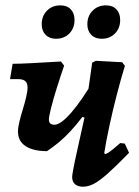

<svg xmlns="http://www.w3.org/2000/svg" viewBox="-20 -694 526 726"><path d="M157.7 -122.5Q105.5 -122.5 76.7 -141.5Q48 -160.4 48 -196.8Q48 -211.5 53.3 -233.5Q58.5 -255.4 66.1 -279.9Q73.6 -304.5 78.9 -326.7Q84.2 -348.9 84.2 -362.8Q84.2 -379.8 75.5 -387.4Q66.8 -394.9 47.6 -394.9H17.9L27.7 -452.8Q54 -452.8 99 -455.2Q144 -457.6 210.4 -461.5L222.5 -445.9Q207.7 -402.8 194.3 -360Q180.9 -317.2 172.9 -285Q164.9 -252.8 164.9 -241.7Q164.9 -222.3 186 -222.3Q209.2 -222.3 248.4 -267Q287.6 -311.8 336.4 -394.1L316.1 -244.8L291.6 -251.9Q268.8 -221.9 246.5 -198Q224.3 -174 202.4 -155.8Q180.6 -137.7 157.7 -122.5ZM293.4 12Q274.5 12 263.6 2.5Q252.8 -7.1 252.8 -25Q252.8 -28.4 253.6 -33.2Q254.3 -38 256.3 -49.9Q258.3 -61.9 263.6 -87Q268.9 -112.1 278.6 -155.4Q288.3 -198.7 303.2 -266.2L308.7 -317.3L328.6 -457.1L342.5 -464.1L441.7 -458.7L452.3 -445.3Q437.1 -395.5 421.7 -336.1Q406.3 -276.6 393.9 -219Q381.5 -161.4 374.1 -115.3L377.5 -111.3Q382.5 -112.7 388.3 -115.9Q394.2 -119.2 405.2 -128.2Q416.2 -137.1 434.9 -153.2L451.9 -150.9L468 -116.1Q418 -65 386.7 -37.2Q355.4 -9.5 334.5 1.2Q313.6 12 293.4 12ZM364.8 -547.4Q339.7 -547.4 325 -562.4Q310.3 -577.4 310.3 -602.3Q310.3 -633.5 330.2 -653.6Q350 -673.7 380.9 -673.7Q406.1 -673.7 420.3 -658.7Q434.4 -643.7 434.4 -618.3Q434.4 -587.5 414.8 -567.4Q395.2 -547.4 364.8 -547.4ZM191.7 -547.4Q167.1 -547.4 152.4 -562.4Q137.7 -577.4 137.7 -602.3Q137.7 -633.5 157.5 -653.6Q177.4 -673.7 208.3 -673.7Q233.5 -673.7 247.7 -658.7Q261.8 -643.7 261.8 -618.3Q261.8 -587.5 242.2 -567.4Q222.6 -547.4 191.7 -547.4Z"/></svg>

Font: Alegreya
Style: Italic
Weight: 400
Italic angle: -7°
Designer: Juan Pablo del Peral
Foundry: Huerta Tipografica
Version: Version 2.009